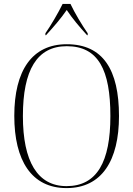

<svg xmlns="http://www.w3.org/2000/svg" viewBox="-20 -951 682 981"><path d="M212 -781V-771H215C256 -816 290 -855 321 -900C350 -856 385 -815 425 -771H428V-781C400 -821 361 -886 340 -931H300C278 -886 240 -821 212 -781ZM320 10C501 10 588 -132 588 -358C588 -595 506 -725 321 -725C144 -725 53 -591 53 -359C53 -131 141 10 320 10ZM320 0C171 0 97 -127 97 -358C97 -593 169 -715 321 -715C483 -715 544 -593 544 -358C544 -125 476 0 320 0Z"/></svg>

Font: Noto Serif Display SemiCondensed ExtraLight
Style: Regular
Weight: 200
Width: 4
Designer: Monotype Design Team
Foundry: Monotype Imaging Inc.
Version: Version 2.009